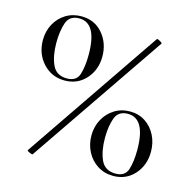

<svg xmlns="http://www.w3.org/2000/svg" viewBox="-88 -649 750 743"><g transform="rotate(15 287.0 -277.5)"><path d="M150 -303Q98 -303 63.5 -340.5Q29 -378 29 -433Q29 -468 44.5 -497Q60 -526 87.5 -543Q115 -560 150 -560Q203 -560 235.5 -522Q268 -484 268 -430Q268 -377 235 -340Q202 -303 150 -303ZM157 -313Q195 -313 205 -344.5Q215 -376 215 -423Q215 -550 144 -550Q105 -550 93.5 -516.5Q82 -483 82 -436Q82 -384 98 -348.5Q114 -313 157 -313ZM427 5Q392 5 364.5 -12.5Q337 -30 321.5 -59.5Q306 -89 306 -125Q306 -160 321.5 -189Q337 -218 364.5 -235.5Q392 -253 427 -253Q462 -253 488.5 -235.5Q515 -218 530 -188.5Q545 -159 545 -123Q545 -69 512 -32Q479 5 427 5ZM434 -6Q472 -6 482 -37.5Q492 -69 492 -116Q492 -242 421 -242Q383 -242 371 -209Q359 -176 359 -129Q359 -77 375 -41.5Q391 -6 434 -6ZM105 5Q104 6 98 4Q92 2 87 -1Q82 -4 83 -6L454 -550Q456 -552 461.5 -549.5Q467 -547 472 -543.5Q477 -540 476 -538Z"/></g></svg>

Font: Cormorant Garamond Light
Style: Regular
Weight: 300
Designer: Christian Thalmann (Catharsis Fonts)
Foundry: Catharsis Fonts
Version: Version 4.001